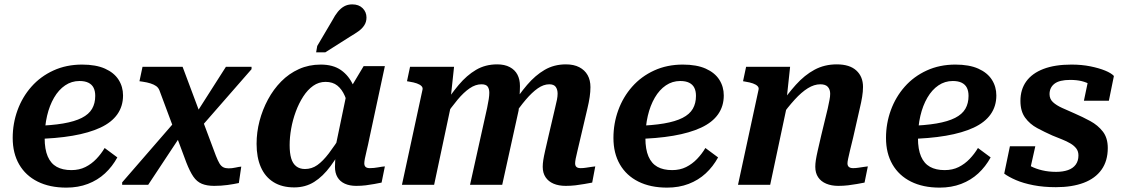

<svg xmlns="http://www.w3.org/2000/svg" viewBox="-20 -844 5135 877"><path d="M283 13Q207 13 152 -14.5Q97 -42 67.5 -93Q38 -144 38 -214Q38 -280 60 -340.5Q82 -401 123.5 -448Q165 -495 224 -522Q283 -549 355 -549Q418 -549 459.5 -530.5Q501 -512 521.5 -480Q542 -448 542 -408Q542 -359 516 -322Q490 -285 438.5 -261Q387 -237 311.5 -224Q236 -211 136 -209L141 -269Q216 -271 268.5 -280Q321 -289 353.5 -305.5Q386 -322 400.5 -347Q415 -372 415 -406Q415 -428 407.5 -443Q400 -458 384 -466Q368 -474 343 -474Q307 -474 277.5 -454Q248 -434 227 -398Q206 -362 195 -315Q184 -268 184 -213Q184 -162 198 -129.5Q212 -97 239 -82Q266 -67 306 -67Q342 -67 370 -81Q398 -95 420 -118Q442 -141 458 -168L516 -125Q493 -83 459.5 -52Q426 -21 381.5 -4Q337 13 283 13Z M894 -259 864 -307 1012 -539H1129V-528ZM538 0V-11L780 -290L815 -239L657 0ZM958 5Q925 5 902 -4.5Q879 -14 863 -37.5Q847 -61 831 -102L708 -432Q703 -444 693 -451Q683 -458 667.5 -463Q652 -468 631 -471L617 -473L631 -539H814L966 -133Q975 -110 982.5 -97.5Q990 -85 1000 -80Q1010 -75 1024 -75Q1040 -75 1055.5 -78.5Q1071 -82 1082 -83L1071 -8Q1048 -3 1019 1Q990 5 958 5Z M1619 -352 1575 -335Q1568 -376 1555 -406Q1542 -436 1521 -453Q1500 -470 1467 -470Q1436 -470 1410.5 -452Q1385 -434 1365 -403Q1345 -372 1331 -334Q1317 -296 1310 -256.5Q1303 -217 1303 -181Q1303 -145 1310 -121Q1317 -97 1333 -84.5Q1349 -72 1373 -72Q1404 -72 1429.5 -90Q1455 -108 1482 -143.5Q1509 -179 1542 -231L1560 -198Q1525 -133 1490 -85.5Q1455 -38 1415 -13Q1375 12 1324 12Q1268 12 1229.5 -12Q1191 -36 1171.5 -80.5Q1152 -125 1152 -187Q1152 -240 1165.5 -291.5Q1179 -343 1204 -389.5Q1229 -436 1264.5 -472Q1300 -508 1345.5 -528.5Q1391 -549 1445 -549Q1502 -549 1538 -523.5Q1574 -498 1593.5 -454Q1613 -410 1619 -352ZM1738 -542 1668 -216Q1661 -181 1655 -157Q1649 -133 1646.5 -119Q1644 -105 1644 -98Q1644 -87 1650 -81.5Q1656 -76 1669 -76Q1688 -76 1706.5 -79.5Q1725 -83 1738 -84L1723 -10Q1708 -7 1689.5 -3.5Q1671 0 1650.5 2.5Q1630 5 1607 5Q1577 5 1555 -5Q1533 -15 1521.5 -34.5Q1510 -54 1510 -82Q1510 -91 1511 -109Q1512 -127 1515 -151L1506 -142L1563 -416L1571 -425L1641 -542ZM1498 -751Q1510 -774 1523 -790Q1536 -806 1552 -815Q1568 -824 1589 -824Q1619 -824 1636.5 -806.5Q1654 -789 1654 -764Q1654 -744 1644 -728.5Q1634 -713 1617 -701Q1600 -689 1578 -676L1466 -605H1424L1429 -634Z M1816 0H1963L2045 -386L2038 -390L2054 -539H1853L1839 -473L1850 -471Q1870 -468 1884 -463Q1898 -458 1905 -451Q1912 -444 1910 -435ZM2632 -216 2663 -348Q2670 -377 2673.5 -401Q2677 -425 2677 -446Q2677 -478 2664 -501Q2651 -524 2626 -537Q2601 -550 2565 -550Q2511 -550 2468 -525Q2425 -500 2387.5 -456Q2350 -412 2313 -354L2321 -307Q2353 -355 2381.5 -388.5Q2410 -422 2436.5 -440.5Q2463 -459 2489 -459Q2510 -459 2518.5 -447Q2527 -435 2527 -416Q2527 -404 2524 -388.5Q2521 -373 2515 -349L2486 -225Q2476 -182 2470 -155.5Q2464 -129 2461.5 -112.5Q2459 -96 2459 -82Q2459 -54 2472 -34.5Q2485 -15 2508.5 -5Q2532 5 2564 5Q2587 5 2608.5 2.5Q2630 0 2649 -3.5Q2668 -7 2685 -10L2699 -84Q2691 -83 2680 -81.5Q2669 -80 2657 -78Q2645 -76 2632 -76Q2619 -76 2613 -81.5Q2607 -87 2607 -98Q2607 -105 2609.5 -119Q2612 -133 2618 -156.5Q2624 -180 2632 -216ZM2127 0H2274L2349 -340Q2350 -348 2351 -364Q2352 -380 2353 -398Q2354 -416 2354.5 -430.5Q2355 -445 2355 -451Q2355 -481 2343.5 -503Q2332 -525 2308.5 -537.5Q2285 -550 2251 -550Q2197 -550 2154.5 -525Q2112 -500 2075 -456Q2038 -412 2001 -354L2009 -307Q2042 -355 2070 -388.5Q2098 -422 2125 -440.5Q2152 -459 2179 -459Q2200 -459 2207.5 -448.5Q2215 -438 2215 -420Q2215 -408 2212.5 -391.5Q2210 -375 2205 -351Z M3027 13Q2951 13 2896 -14.5Q2841 -42 2811.5 -93Q2782 -144 2782 -214Q2782 -280 2804 -340.5Q2826 -401 2867.5 -448Q2909 -495 2968 -522Q3027 -549 3099 -549Q3162 -549 3203.5 -530.5Q3245 -512 3265.5 -480Q3286 -448 3286 -408Q3286 -359 3260 -322Q3234 -285 3182.5 -261Q3131 -237 3055.5 -224Q2980 -211 2880 -209L2885 -269Q2960 -271 3012.5 -280Q3065 -289 3097.5 -305.5Q3130 -322 3144.5 -347Q3159 -372 3159 -406Q3159 -428 3151.5 -443Q3144 -458 3128 -466Q3112 -474 3087 -474Q3051 -474 3021.5 -454Q2992 -434 2971 -398Q2950 -362 2939 -315Q2928 -268 2928 -213Q2928 -162 2942 -129.5Q2956 -97 2983 -82Q3010 -67 3050 -67Q3086 -67 3114 -81Q3142 -95 3164 -118Q3186 -141 3202 -168L3260 -125Q3237 -83 3203.5 -52Q3170 -21 3125.5 -4Q3081 13 3027 13Z M3351 0H3498L3580 -386L3573 -390L3589 -539H3388L3374 -473L3385 -471Q3405 -468 3419 -463Q3433 -458 3440 -451Q3447 -444 3445 -435ZM3877 -216 3907 -348Q3914 -377 3918 -401.5Q3922 -426 3922 -447Q3922 -494 3891.5 -522Q3861 -550 3802 -550Q3746 -550 3700.5 -525.5Q3655 -501 3615 -456.5Q3575 -412 3536 -354L3544 -307Q3579 -355 3610 -389Q3641 -423 3670 -441Q3699 -459 3727 -459Q3751 -459 3761.5 -447Q3772 -435 3772 -416Q3772 -403 3769 -388Q3766 -373 3761 -349L3731 -225Q3721 -182 3715 -155.5Q3709 -129 3706.5 -112.5Q3704 -96 3704 -82Q3704 -54 3717 -34.5Q3730 -15 3754 -5Q3778 5 3809 5Q3832 5 3853.5 2.5Q3875 0 3894 -3.5Q3913 -7 3929 -10L3944 -84Q3936 -83 3925 -81.5Q3914 -80 3901.5 -78Q3889 -76 3877 -76Q3864 -76 3857.5 -81.5Q3851 -87 3851 -98Q3851 -105 3854 -119Q3857 -133 3862.5 -156.5Q3868 -180 3877 -216Z M4272 13Q4196 13 4141 -14.5Q4086 -42 4056.5 -93Q4027 -144 4027 -214Q4027 -280 4049 -340.5Q4071 -401 4112.5 -448Q4154 -495 4213 -522Q4272 -549 4344 -549Q4407 -549 4448.5 -530.5Q4490 -512 4510.5 -480Q4531 -448 4531 -408Q4531 -359 4505 -322Q4479 -285 4427.5 -261Q4376 -237 4300.5 -224Q4225 -211 4125 -209L4130 -269Q4205 -271 4257.5 -280Q4310 -289 4342.5 -305.5Q4375 -322 4389.5 -347Q4404 -372 4404 -406Q4404 -428 4396.5 -443Q4389 -458 4373 -466Q4357 -474 4332 -474Q4296 -474 4266.5 -454Q4237 -434 4216 -398Q4195 -362 4184 -315Q4173 -268 4173 -213Q4173 -162 4187 -129.5Q4201 -97 4228 -82Q4255 -67 4295 -67Q4331 -67 4359 -81Q4387 -95 4409 -118Q4431 -141 4447 -168L4505 -125Q4482 -83 4448.5 -52Q4415 -21 4370.5 -4Q4326 13 4272 13Z M4803 11Q4747 11 4700.5 2Q4654 -7 4620.5 -21.5Q4587 -36 4567 -51L4593 -176H4709L4679 -42Q4661 -50 4653.5 -61Q4646 -72 4647 -85Q4648 -98 4655 -109Q4667 -96 4689 -84.5Q4711 -73 4740.5 -66Q4770 -59 4804 -59Q4835 -59 4858 -67Q4881 -75 4893.5 -92Q4906 -109 4906 -134Q4906 -153 4896 -166Q4886 -179 4869 -189Q4852 -199 4830.5 -207.5Q4809 -216 4787 -225Q4751 -241 4717.5 -259Q4684 -277 4662.5 -306.5Q4641 -336 4641 -383Q4641 -435 4667.5 -472Q4694 -509 4746 -529Q4798 -549 4874 -549Q4921 -549 4960.5 -541Q5000 -533 5028 -521.5Q5056 -510 5068 -497L5045 -384H4931L4953 -489Q4965 -489 4974.5 -480.5Q4984 -472 4988 -459.5Q4992 -447 4987 -435Q4976 -448 4959.5 -458Q4943 -468 4920.5 -473.5Q4898 -479 4868 -479Q4819 -479 4796.5 -461.5Q4774 -444 4774 -414Q4774 -392 4789.5 -377.5Q4805 -363 4831.5 -351Q4858 -339 4888 -326Q4925 -310 4960 -291Q4995 -272 5017.5 -243Q5040 -214 5040 -168Q5040 -109 5011.5 -69Q4983 -29 4930 -9Q4877 11 4803 11Z"/></svg>

Font: Roboto Serif SemiBold
Style: Italic
Weight: 600
Italic angle: -10°
Version: Version 1.007